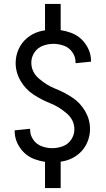

<svg xmlns="http://www.w3.org/2000/svg" viewBox="-20 -858 540 981"><path d="M210 103V-31Q183 -35 156 -45Q111 -62 83 -102Q55 -142 55 -188Q55 -190 55 -192L134 -200Q134 -197 134 -194Q134 -167 150.5 -143.5Q167 -120 193.5 -110.5Q220 -101 247 -101Q275 -101 301.5 -111Q328 -121 344 -145Q360 -169 360 -197Q360 -245 320.5 -279Q281 -313 236.5 -330.5Q192 -348 151 -375Q110 -402 85 -445Q60 -488 60 -536Q60 -573 75 -606.5Q90 -640 118 -663.5Q146 -687 181 -697Q195 -701 210 -703V-838H290V-704Q317 -700 344 -690Q389 -673 417 -633Q445 -593 445 -547Q445 -545 445 -543L366 -535Q366 -538 366 -541Q366 -568 349.5 -591.5Q333 -615 306.5 -624.5Q280 -634 253 -634Q225 -634 198.5 -624Q172 -614 156 -590Q140 -566 140 -538Q140 -490 179.5 -456Q219 -422 263.5 -404.5Q308 -387 349 -360Q390 -333 415 -290Q440 -247 440 -199Q440 -162 425 -128.5Q410 -95 382 -71.5Q354 -48 319 -38Q305 -34 290 -32V103Z"/></svg>

Font: Iosevka SS08
Style: Regular
Weight: 400
Monospace: yes
Designer: Belleve Invis
Foundry: Belleve Invis
Version: 2.1.0; ttfautohint (v1.8.2)